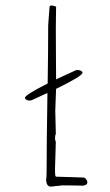

<svg xmlns="http://www.w3.org/2000/svg" viewBox="-20 -669 401 702"><path d="M299.3 -2.9Q299.3 8.3 283.2 9.8Q249 8.8 200.2 8.8L202.1 9.8Q195.3 9.8 183.6 11.2Q173.3 13.2 165 13.2Q150.9 13.2 148.4 -9.8Q150.4 -18.1 150.4 -43Q150.4 -135.3 153.3 -315.9V-329.1L97.2 -303.2Q91.8 -301.3 87.4 -301.3Q82 -301.3 76.7 -304.2Q71.3 -307.1 71.3 -311.5Q71.3 -321.8 154.3 -363.8Q156.2 -491.2 156.2 -576.2Q156.2 -580.1 158.7 -611.8L161.1 -642.1Q161.1 -648.9 168.5 -648.9Q173.3 -648.9 182.6 -645.5Q185.1 -644.5 185.1 -645Q185.1 -623 184.6 -605.5Q184.1 -587.9 184.1 -565.9Q184.1 -505.4 184.6 -457Q185.1 -425.8 185.1 -378.9Q221.2 -396 254.9 -411.1Q259.3 -413.1 264.6 -413.1Q270.5 -413.1 276.1 -410.2Q281.7 -407.2 281.7 -403.3Q281.7 -391.1 185.1 -344.2L183.6 -305.2Q182.1 -275.4 182.1 -264.2L183.1 -221.7L184.1 -179.2L181.2 -170.9L182.1 -171.9Q182.1 -169.4 181.6 -168Q181.2 -166.5 181.2 -164.1Q181.2 -155.8 184.1 -149.9L181.2 -54.2V-47.9Q181.2 -33.7 182.1 -27.8Q182.6 -22.9 187 -22.9Q201.2 -22.9 238.3 -21.5L281.2 -20H284.2Q289.6 -20 294.4 -14.4Q299.3 -8.8 299.3 -2.9Z"/></svg>

Font: Amatica SC
Style: Regular
Weight: 400
Version: Version 2.000